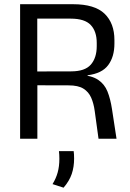

<svg xmlns="http://www.w3.org/2000/svg" viewBox="-20 -659 616 912"><path d="M448 0 430 -131Q425 -168 413 -195.2Q401 -222.5 376.2 -238Q351.5 -253.5 306 -253.5L132.5 -254V-319.5L318 -320Q383.5 -320 411.5 -352.2Q439.5 -384.5 439.5 -440V-455Q439.5 -510 411 -540.2Q382.5 -570.5 316 -570.5H130V-639H327Q430 -639 476.8 -593.8Q523.5 -548.5 523.5 -469V-452Q523.5 -389.5 494 -349.8Q464.5 -310 396 -301.5V-291.5L360.5 -304Q416 -300 446.2 -279.8Q476.5 -259.5 490.5 -224.5Q504.5 -189.5 512 -140.5L533.5 0ZM75.5 0V-639H157V-297.5L157.5 -266V0ZM330 59Q331 65.5 331.5 74.8Q332 84 332 94.5Q332 134 320.8 167.2Q309.5 200.5 282 232.5L229.5 215.5Q246 189 254 160Q262 131 262 95Q262 85.5 261.5 76.8Q261 68 260 59Z"/></svg>

Font: Anek Latin
Style: Regular
Weight: 400
Designer: Yesha Goshar
Foundry: Ek Type
Version: Version 1.003